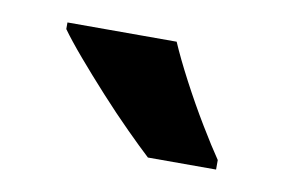

<svg xmlns="http://www.w3.org/2000/svg" viewBox="-35 -815 380 258"><g transform="rotate(10 155.5 -686.0)"><path d="M189 -766Q198 -745 213 -716.5Q228 -688 244 -661.5Q260 -635 271 -619V-606H178Q165 -618 145.5 -637.5Q126 -657 105.5 -679.5Q85 -702 67.5 -722.5Q50 -743 40 -757V-766Z"/></g></svg>

Font: Noto Sans Myanmar ExtraCondensed
Style: Bold
Weight: 700
Width: 2
Designer: Monotype Design Team
Foundry: Monotype Imaging Inc.
Version: Version 2.107; ttfautohint (v1.8.4.7-5d5b)